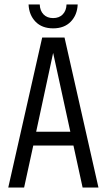

<svg xmlns="http://www.w3.org/2000/svg" viewBox="-20 -840 478 860"><path d="M350 0 309 -188H129L88 0H17L169 -672H269L421 0ZM142 -250H295L218 -603ZM108 -820H158Q159 -792 175 -775.5Q191 -759 218 -759Q245 -759 261 -775.5Q277 -792 278 -820H328Q326 -773 297 -743Q268 -713 218 -713Q168 -713 139 -743Q110 -773 108 -820Z"/></svg>

Font: Khand
Style: Regular
Weight: 400
Designer: Devanagari: Sanchit Sawaria, Jyotish Sonowal; Latin: Satya Rajpurohit
Foundry: Indian Type Foundry
Version: Version 1.100;PS 1.0;hotconv 1.0.78;makeotf.lib2.5.61930; tt